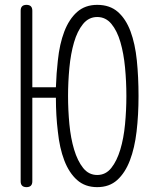

<svg xmlns="http://www.w3.org/2000/svg" viewBox="-20 -760 640 790"><path d="M113 -716V-401H210Q212 -459 218 -511Q225 -579 244.5 -630Q264 -681 297 -710.5Q330 -740 380 -740Q432 -740 465 -711Q498 -682 517 -631Q536 -580 543 -511.5Q550 -443 550 -365Q550 -287 542 -219Q534 -151 514.5 -100Q495 -49 462.5 -19.5Q430 10 380 10Q330 10 297 -19.5Q264 -49 244.5 -100Q225 -151 218 -219Q210 -284 210 -358H113V-14Q113 -2 107 4Q101 10 89 10Q77 10 71 4Q65 -2 65 -14V-716Q65 -728 71 -734Q77 -740 89 -740Q101 -740 107 -734Q113 -728 113 -716ZM380 -40Q415 -40 438 -69Q461 -98 475 -144.5Q489 -191 494.5 -249Q500 -307 500 -365Q500 -424 494.5 -482Q489 -540 475.5 -586.5Q462 -633 438.5 -661.5Q415 -690 380 -690Q345 -690 321.5 -661Q298 -632 284.5 -585.5Q271 -539 265.5 -481Q260 -423 260 -365Q260 -307 265.5 -249Q271 -191 285 -144.5Q299 -98 322 -69Q345 -40 380 -40Z"/></svg>

Font: Maple Mono NL Thin
Style: Regular
Weight: 250
Monospace: yes
Designer: subframe7536
Version: Version 7.000